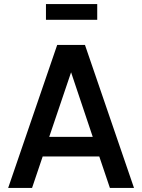

<svg xmlns="http://www.w3.org/2000/svg" viewBox="-20 -920 695 940"><path d="M205 -900H456V-823H205ZM20 0 260 -700H396L636 0H518L466 -154H189L137 0ZM221 -250H434L328 -566Z"/></svg>

Font: Haskoy SemiBold
Style: Regular
Weight: 600
Designer: Ertekin Erdin
Foundry: Ertekin Erdin
Version: Version 1.500; ttfautohint (v1.8.3)